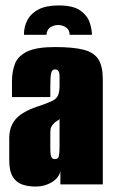

<svg xmlns="http://www.w3.org/2000/svg" viewBox="-20 -678 418 706"><path d="M195 -658Q249 -658 275 -639.5Q301 -621 309.5 -596Q318 -571 318 -550H236Q236 -568 223 -577Q210 -586 194 -586Q178 -586 165 -577.5Q152 -569 151 -550H68Q68 -580 81 -604.5Q94 -629 122 -643.5Q150 -658 195 -658ZM112 8Q84 8 62 0.5Q40 -7 27 -28Q14 -49 14 -89V-170Q14 -214 39.5 -242Q65 -270 129 -290Q158 -300 173 -307.5Q188 -315 193.5 -327.5Q199 -340 199 -365V-397Q199 -405 197.5 -410.5Q196 -416 192.5 -419.5Q189 -423 182 -423Q172 -423 168.5 -410.5Q165 -398 165 -363V-321H24V-378Q24 -415 35 -443.5Q46 -472 80 -488.5Q114 -505 182 -505Q250 -505 288 -495Q326 -485 342 -459.5Q358 -434 358 -386V0H202V-49Q197 -24 170.5 -8Q144 8 112 8ZM182 -93Q194 -93 196.5 -104Q199 -115 199 -140V-241Q197 -237 190 -233.5Q183 -230 178 -224Q171 -217 168 -210Q165 -203 165 -190V-129Q165 -120 166 -111.5Q167 -103 170.5 -98Q174 -93 182 -93Z"/></svg>

Font: Alumni Sans Thin Black
Style: Regular
Weight: 900
Version: Version 1.018